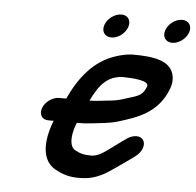

<svg xmlns="http://www.w3.org/2000/svg" viewBox="-48 -683 752 735"><g transform="rotate(5 328.0 -315.5)"><path d="M511.1 -368C500 -337.9 486.2 -330.9 451.4 -320.6C426.9 -312.9 405.2 -305 382.7 -302.9C351.1 -300.2 325 -295.1 296.2 -295C327.5 -359.7 357.1 -392.7 414.1 -396C447.9 -395.9 520.1 -392.4 511.1 -368ZM163.2 -198C134 -118.9 137.3 -48.8 190.3 -20.2C215.5 -6.7 243.3 5.2 290.5 3C334.1 2.7 370.3 -14.1 405.3 -38.6C430.3 -55.5 460.5 -76.7 481.8 -92.3C486.7 -95.9 507.2 -108.6 515.4 -131C524.4 -155.3 512 -175 487.7 -175C477 -175 464.6 -171.2 453.7 -164.2C438.5 -154.5 432.7 -148.9 413 -135C376.9 -109.2 351.3 -86 321.8 -86C291.9 -86 277.4 -90.2 257.2 -101.7C239.7 -111.5 232.9 -145 251.9 -197.2C252.5 -198.4 254.4 -202.8 255.7 -206H263.2C279.6 -206 296.3 -207.1 313.7 -209.2C345 -213.3 379.4 -214.8 413.6 -225.4C480.1 -246.2 563.8 -269.8 600.4 -369C606.3 -384.8 607.7 -400.3 605.4 -414.7C595.4 -477.9 518.4 -485 444.8 -485C423.9 -484.2 403.1 -479.9 380.8 -472.4C296.1 -444.8 244.3 -375.7 206.8 -295H179.1C156 -295 127.4 -277 117.8 -251C108.6 -226.2 121.4 -206 146.2 -206H166.6C165.8 -204 164.1 -200.5 163.2 -198ZM562.2 -590C552.6 -564.3 566.1 -543 592.3 -543C616.2 -543 643.8 -562 653.1 -587C662.6 -612.7 649.2 -634 622.9 -634C599 -634 571.4 -615 562.2 -590ZM328.2 -590C318.2 -563 333.5 -543 358.8 -543C383.1 -543 410.1 -562.7 419.1 -587C428.7 -613 415.4 -634 389.4 -634C366.4 -634 337.8 -616 328.2 -590Z"/></g></svg>

Font: Just Breathe
Style: BdObl7
Weight: 400
Foundry: Cannot Into Space Fonts
Version: Version 0.72